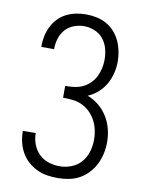

<svg xmlns="http://www.w3.org/2000/svg" viewBox="-85 -802 645 868"><g transform="rotate(10 237.5 -367.5)"><path d="M240 8Q215 8 190.5 4Q166 0 143.5 -11Q121 -22 102.5 -39Q84 -56 72 -78Q60 -100 54.5 -124Q49 -148 49 -173V-175H108V-174Q108 -148 117.5 -123Q127 -98 145.5 -80Q164 -62 189 -54Q214 -46 240 -46Q268 -46 294.5 -56.5Q321 -67 339 -88Q357 -109 365 -136.5Q373 -164 373 -192Q373 -214 368 -236.5Q363 -259 352.5 -278.5Q342 -298 326 -314Q310 -330 289.5 -339.5Q269 -349 246.5 -351.5Q224 -354 202 -354V-408Q222 -408 242.5 -410.5Q263 -413 281.5 -421.5Q300 -430 315 -444.5Q330 -459 339 -477Q348 -495 352.5 -515.5Q357 -536 357 -556Q357 -581 350.5 -605.5Q344 -630 328.5 -649.5Q313 -669 289 -679Q265 -689 240 -689Q217 -689 194 -680.5Q171 -672 155 -654.5Q139 -637 131.5 -613.5Q124 -590 124 -566V-563H65V-568Q65 -591 70 -614Q75 -637 85.5 -658Q96 -679 112.5 -696Q129 -713 150 -723.5Q171 -734 194 -738.5Q217 -743 240 -743Q264 -743 288 -738Q312 -733 333 -721.5Q354 -710 370.5 -691.5Q387 -673 397 -651.5Q407 -630 412 -606Q417 -582 417 -558Q417 -531 410.5 -504Q404 -477 390.5 -453.5Q377 -430 356.5 -411.5Q336 -393 310 -382Q339 -371 362.5 -351.5Q386 -332 402 -306Q418 -280 425.5 -250Q433 -220 433 -190Q433 -164 427.5 -138.5Q422 -113 410.5 -89.5Q399 -66 381 -46.5Q363 -27 340.5 -14.5Q318 -2 292 3Q266 8 240 8Z"/></g></svg>

Font: Iosevka QP Light
Style: Regular
Weight: 300
Designer: Belleve Invis
Foundry: Belleve Invis
Version: Version 20.0.0; ttfautohint (v1.8.4)